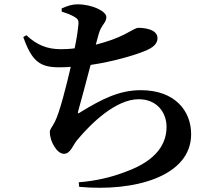

<svg xmlns="http://www.w3.org/2000/svg" viewBox="-20 -818 1040 890"><path d="M266 -764C292 -756 309 -749 325 -740C341 -730 346 -725 343 -700C341 -676 335 -637 326 -594C305 -591 283 -590 262 -590C199 -590 151 -609 102 -655L88 -646C129 -529 169 -506 256 -506C273 -506 291 -507 308 -508C288 -422 256 -294 234 -253C219 -224 211 -220 211 -205C211 -163 244 -105 276 -105C307 -105 317 -144 337 -168C401 -245 516 -358 623 -358C707 -358 752 -297 752 -230C752 -155 710 -75 563 -22C494 5 420 21 345 27L347 48C601 72 866 1 866 -196C866 -303 792 -400 633 -400C534 -400 454 -360 353 -298C341 -289 339 -292 343 -305C353 -342 380 -439 400 -517C508 -533 602 -562 645 -579C690 -596 710 -615 710 -641C710 -683 648 -689 621 -689C611 -689 595 -679 556 -658C523 -641 476 -624 424 -611C429 -630 434 -647 438 -662C450 -704 473 -712 473 -739C473 -766 407 -798 339 -798C315 -798 293 -791 266 -779Z"/></svg>

Font: Source Han Serif
Style: Bold
Weight: 700
Designer: Ryoko NISHIZUKA 西塚涼子 (kana & ideographs); Frank Grießhammer (Latin, Greek & Cyrillic); Wenlong ZHANG 张文龙 (bopomofo); San
Foundry: Adobe Systems Incorporated
Version: Version 1.001;PS 1.001;hotconv 16.6.54;makeotf.lib2.5.65590